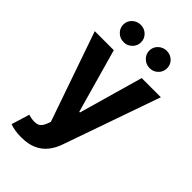

<svg xmlns="http://www.w3.org/2000/svg" viewBox="-290 -847 1133 1133"><g transform="rotate(45 276.5 -280.5)"><path d="M137.3 204.1Q108.5 204.6 83.4 200.1Q58.3 195.7 41.8 189.1L76.2 76L81.2 77.3Q119.1 88.3 146.2 82.1Q173.3 76 187.5 38.9L196.1 15.8L0.8 -545.9H159.6L272.5 -144.9H278.3L392.4 -545.9H552.3L340.2 59.2Q325.2 103.1 299.2 135.8Q273.1 168.5 233.5 186.3Q193.8 204.1 137.3 204.1ZM167 -620.3Q136 -620.1 114 -641.6Q92 -663 92.2 -692.2Q92 -722.8 114 -743.6Q136 -764.4 167 -764.6Q197.6 -764.4 219.1 -743.6Q240.6 -722.8 240.6 -692.2Q240.6 -663 219.1 -641.6Q197.6 -620.1 167 -620.3ZM384 -620.3Q353.3 -620.1 331.2 -641.6Q309.2 -663 309.2 -692.2Q309.2 -722.8 331.2 -743.6Q353.3 -764.4 384 -764.6Q414.8 -764.4 436.3 -743.6Q457.8 -722.8 457.6 -692.2Q457.8 -663 436.3 -641.6Q414.8 -620.1 384 -620.3Z"/></g></svg>

Font: Inter Tight
Style: Regular
Weight: 400
Designer: Rasmus Andersson
Foundry: rsms
Version: Version 3.002